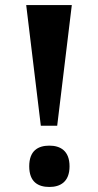

<svg xmlns="http://www.w3.org/2000/svg" viewBox="-20 -734 389 762"><path d="M142 -235H207L265 -714H84ZM176 8C219 8 256 -12 256 -74C256 -136 219 -156 176 -156C131 -156 96 -136 96 -74C96 -12 131 8 176 8Z"/></svg>

Font: Noto Serif Ethiopic ExtraCondensed Black
Style: Regular
Weight: 900
Width: 2
Designer: Monotype Design Team
Foundry: Monotype Imaging Inc.
Version: Version 2.102